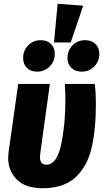

<svg xmlns="http://www.w3.org/2000/svg" viewBox="-20 -975 545 1013"><path d="M486 -431Q486 -293 463.5 -195.5Q441 -98 379 -40Q317 18 205 18Q114 18 68.5 -28Q23 -74 23 -142Q23 -152 25 -170L76 -532H243L193 -169Q191 -153 191 -147Q191 -106 224 -106Q280 -106 302.5 -212.5Q325 -319 325 -444Q325 -490 322 -532H480Q486 -484 486 -431ZM419 -945 353 -751H265L284 -955ZM269 -691Q269 -651 242 -624Q215 -597 176 -597Q142 -597 122 -617Q102 -637 102 -669Q102 -709 129 -736Q156 -763 195 -763Q229 -763 249 -743Q269 -723 269 -691ZM504 -691Q504 -651 477 -624Q450 -597 411 -597Q377 -597 356.5 -617Q336 -637 336 -669Q336 -709 363 -736Q390 -763 429 -763Q463 -763 483.5 -743Q504 -723 504 -691Z"/></svg>

Font: Fira Sans Condensed ExtraBold
Style: Italic
Weight: 800
Width: 3
Italic angle: -8°
Designer: bBox Type GmbH & Carrois Corporate GbR & Edenspiekermann AG
Foundry: bBox Type GmbH & Carrois Corporate GbR & Edenspiekermann AG
Version: Version 4.301